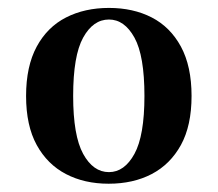

<svg xmlns="http://www.w3.org/2000/svg" viewBox="-20 -448 544 480"><path d="M251.6 11.3Q191.1 11.3 144.8 -12.9Q98.4 -37.1 71.8 -85.5Q45.2 -133.9 45.2 -208.1Q45.2 -282.3 71.8 -331.5Q98.4 -380.6 145.2 -404.4Q191.9 -428.2 252.4 -428.2Q312.9 -428.2 359.3 -404.4Q405.6 -380.6 432.3 -331.5Q458.9 -282.3 458.9 -208.1Q458.9 -133.9 432.3 -85.5Q405.6 -37.1 359.3 -12.9Q312.9 11.3 251.6 11.3ZM252.4 -17.7Q291.1 -17.7 316.1 -63.3Q341.1 -108.9 341.1 -208.1Q341.1 -308.9 316.1 -354Q291.1 -399.2 252.4 -399.2Q212.9 -399.2 187.9 -354Q162.9 -308.9 162.9 -208.1Q162.9 -108.9 187.9 -63.3Q212.9 -17.7 252.4 -17.7Z"/></svg>

Font: Playfair
Style: Bold
Weight: 700
Designer: Claus Eggers Sørensen
Foundry: Claus Eggers Sørensen
Version: Version 2.001;gftools[0.9.30]